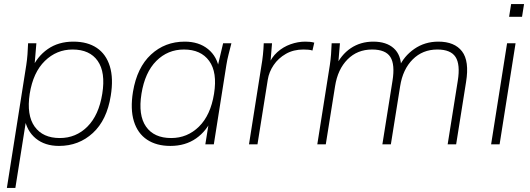

<svg xmlns="http://www.w3.org/2000/svg" viewBox="-20 -714 2620 950"><path d="M14 216 110 -392Q114 -418 116 -445Q118 -472 119 -500H160L149 -369H135Q163 -434 216 -471Q269 -508 343 -508Q413 -508 459 -477Q505 -446 523.5 -386Q542 -326 528 -240Q509 -120 439.5 -56Q370 8 272 8Q202 8 157 -29Q112 -66 101 -131H111L56 216ZM276 -31Q356 -31 412.5 -87.5Q469 -144 486 -250Q503 -356 463.5 -412.5Q424 -469 339 -469Q260 -469 202 -412.5Q144 -356 127 -250Q111 -144 151.5 -87.5Q192 -31 276 -31Z M823 8Q754 8 707.5 -23Q661 -54 642.5 -114Q624 -174 638 -260Q658 -380 727 -444Q796 -508 894 -508Q964 -508 1009.5 -471Q1055 -434 1065 -369H1053L1084 -500H1125Q1118 -472 1111 -445Q1104 -418 1100 -392L1038 0H996L1017 -131H1031Q1003 -66 950 -29Q897 8 823 8ZM827 -31Q907 -31 964.5 -87.5Q1022 -144 1039 -250Q1056 -356 1015 -412.5Q974 -469 890 -469Q810 -469 753.5 -412.5Q697 -356 680 -250Q663 -144 702.5 -87.5Q742 -31 827 -31Z M1212 0 1273 -386Q1278 -414 1281 -443Q1284 -472 1285 -500H1326L1317 -391L1307 -390Q1323 -430 1352 -456Q1381 -482 1417.5 -495Q1454 -508 1490 -508Q1502 -508 1513 -507Q1524 -506 1535 -503L1526 -464Q1517 -467 1505.5 -468Q1494 -469 1481 -469Q1432 -469 1394.5 -447.5Q1357 -426 1334 -392Q1311 -358 1305 -320L1254 0Z M1550 0 1612 -392Q1616 -418 1618 -445Q1620 -472 1621 -500H1662L1652 -380H1638Q1667 -443 1715.5 -475.5Q1764 -508 1827 -508Q1892 -508 1928.5 -475Q1965 -442 1965 -379H1953Q1978 -436 2030 -472Q2082 -508 2149 -508Q2229 -508 2266 -460Q2303 -412 2286 -308L2237 0H2195L2245 -314Q2258 -395 2234 -432Q2210 -469 2144 -469Q2071 -469 2022 -420Q1973 -371 1960 -288L1914 0H1872L1922 -314Q1935 -395 1911.5 -432Q1888 -469 1821 -469Q1748 -469 1699.5 -420Q1651 -371 1638 -288L1592 0Z M2410 0 2489 -500H2531L2452 0ZM2499 -631 2509 -694H2573L2563 -631Z"/></svg>

Font: Mulish ExtraLight ExtraLight
Style: Italic
Weight: 250
Italic angle: -9°
Version: Version 3.603